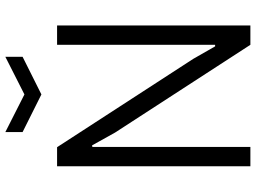

<svg xmlns="http://www.w3.org/2000/svg" viewBox="-142 -836 978 735"><g transform="rotate(-90 347.5 -469.0)"><path d="M209 -938 353 -865 497 -938V-872L353 -800L209 -872ZM78 -740H151L489 -219L537 -135H543V-740H617V0H543L207 -518L158 -606L152 -605V0H78Z"/></g></svg>

Font: Encode Sans Condensed
Style: Regular
Weight: 400
Designer: Pablo Impallari, Andres Torresi
Foundry: Pablo Impallari, Andres Torresi
Version: Version 1.000; ttfautohint (v1.00) -l 8 -r 50 -G 200 -x 14 -